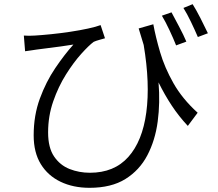

<svg xmlns="http://www.w3.org/2000/svg" viewBox="-20 -835 1040 918"><path d="M800 -776Q815 -748 836.5 -707.5Q858 -667 871 -636L822 -618Q809 -651 790 -691.5Q771 -732 754 -760ZM901 -815Q918 -788 938.5 -748Q959 -708 974 -676L926 -658Q912 -691 893 -730.5Q874 -770 857 -797ZM94 -665Q117 -663 147 -665Q180 -667 224.5 -671.5Q269 -676 315.5 -683Q362 -690 401 -698.5Q440 -707 461 -715L482 -652Q472 -649 455.5 -644.5Q439 -640 428 -635Q405 -618 368.5 -577.5Q332 -537 295.5 -479Q259 -421 234.5 -350.5Q210 -280 210 -202Q210 -129 238.5 -87Q267 -45 312.5 -27Q358 -9 410 -9Q526 -9 593.5 -84.5Q661 -160 679.5 -297.5Q698 -435 667 -620L643 -699L713 -719Q724 -659 745.5 -585.5Q767 -512 809.5 -437Q852 -362 925 -296L878 -233Q835 -279 801 -330.5Q767 -382 738 -441Q746 -344 734 -254Q722 -164 684.5 -92.5Q647 -21 579.5 21Q512 63 408 63Q330 63 269.5 34Q209 5 175 -50.5Q141 -106 141 -188Q141 -283 170.5 -363.5Q200 -444 244 -509Q288 -574 331 -622Q305 -618 271 -613Q237 -608 205.5 -604.5Q174 -601 155 -598Q142 -596 128.5 -594Q115 -592 100 -590Z"/></svg>

Font: Source Han Sans SC Normal
Style: Regular
Weight: 350
Designer: Ryoko NISHIZUKA 西塚涼子 (kana, bopomofo & ideographs); Paul D. Hunt (Latin, Greek & Cyrillic); Sandoll Communications 산돌커뮤니
Foundry: Adobe
Version: Version 2.004;hotconv 1.0.118;makeotfexe 2.5.65603